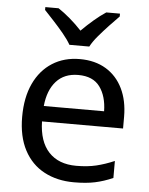

<svg xmlns="http://www.w3.org/2000/svg" viewBox="-54 -811 673 866"><g transform="rotate(5 282.0 -378.0)"><path d="M292 -546Q361 -546 410.5 -516Q460 -486 486.5 -431.5Q513 -377 513 -304V-251H146Q148 -160 192.5 -112.5Q237 -65 317 -65Q368 -65 407.5 -74.5Q447 -84 489 -102V-25Q448 -7 408 1.5Q368 10 313 10Q237 10 178.5 -21Q120 -52 87.5 -113.5Q55 -175 55 -264Q55 -352 84.5 -415Q114 -478 167.5 -512Q221 -546 292 -546ZM291 -474Q228 -474 191.5 -433.5Q155 -393 148 -321H421Q420 -389 389 -431.5Q358 -474 291 -474ZM239 -606Q226 -629 204 -655.5Q182 -682 158 -708Q134 -734 116 -753V-766H176Q202 -749 230 -725Q258 -701 283 -674Q310 -701 338 -725Q366 -749 392 -766H454V-753Q435 -734 410.5 -708Q386 -682 363.5 -655.5Q341 -629 329 -606Z"/></g></svg>

Font: Noto IKEA Simplified Chinese
Style: Regular
Weight: 400
Designer: Monotype Design Team
Foundry: Monotype Imaging Inc.
Version: Version 1.100